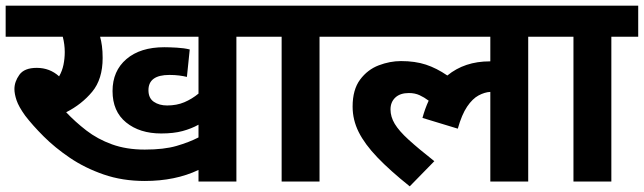

<svg xmlns="http://www.w3.org/2000/svg" viewBox="-20 -642 2277 679"><path d="M816 -512V0H682V-41Q600 -2 492 -2Q413 -2 346.5 -25Q280 -48 227 -84Q174 -120 134.5 -159.5Q95 -199 69 -233Q46 -265 38.5 -287.5Q31 -310 31 -327Q31 -353 48.5 -377.5Q66 -402 110 -402Q156 -402 189 -372Q200 -391 204.5 -413Q209 -435 209 -458Q209 -485 202 -512H0V-622H910V-512ZM571 -269Q605 -269 632 -280.5Q659 -292 682 -311V-512H334Q338 -498 340.5 -479.5Q343 -461 343 -437Q343 -362 306 -317.5Q269 -273 214 -245Q246 -211 285.5 -180.5Q325 -150 376 -131.5Q427 -113 492 -113Q560 -113 604.5 -126Q649 -139 682 -156V-201Q657 -187 625.5 -178.5Q594 -170 550 -170Q474 -170 426 -209Q378 -248 378 -320Q378 -391 427 -433Q476 -475 561 -475Q578 -475 605 -473.5Q632 -472 651 -467L641 -370Q629 -373 613.5 -375Q598 -377 579 -377Q505 -377 505 -323Q505 -295 524 -282Q543 -269 571 -269Z M1110 -512V0H976V-512H896V-622H1205V-512Z M1190 -512V-622H1942V-512H1848V0H1714V-317Q1694 -316 1672.5 -304.5Q1651 -293 1632 -265Q1613 -237 1599 -187L1474 -225Q1483 -258 1496 -286Q1480 -298 1463.5 -305.5Q1447 -313 1426 -313Q1395 -313 1378 -297Q1361 -281 1361 -255Q1361 -229 1376 -204Q1391 -179 1425 -148Q1459 -117 1516 -72L1429 17Q1359 -39 1314.5 -85.5Q1270 -132 1248.5 -175Q1227 -218 1227 -265Q1227 -325 1253.5 -360.5Q1280 -396 1319.5 -411Q1359 -426 1398 -426Q1448 -426 1486 -413.5Q1524 -401 1562 -375Q1623 -425 1712 -425H1714V-512Z M2142 -512V0H2008V-512H1928V-622H2237V-512Z"/></svg>

Font: TSCustom
Style: Regular
Weight: 400
Designer: Monotype Design Team
Foundry: Monotype Imaging Inc.
Version: Version 2.004; ttfautohint (v1.8.3) -l 8 -r 50 -G 200 -x 14 